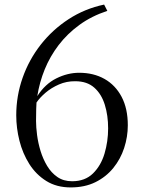

<svg xmlns="http://www.w3.org/2000/svg" viewBox="-20 -806 624 839"><path d="M289 13Q227.5 13 182.5 -15Q137.5 -43 108.2 -89.2Q79 -135.5 65 -191Q51 -246.5 51 -302Q51 -387 78.8 -466Q106.5 -545 158 -610.8Q209.5 -676.5 279.8 -722.2Q350 -768 435 -786L449 -758.5Q379.5 -735.5 326.8 -697Q274 -658.5 236.2 -609Q198.5 -559.5 175.5 -503Q152.5 -446.5 143 -386Q177 -439 226.2 -463.5Q275.5 -488 326 -488Q389 -488 436.8 -461Q484.5 -434 511.5 -382.8Q538.5 -331.5 538.5 -258.5Q538.5 -208 522.5 -159.2Q506.5 -110.5 475 -71.8Q443.5 -33 397 -10Q350.5 13 289 13ZM309 -451Q271 -451.5 237.8 -437Q204.5 -422.5 179.2 -401Q154 -379.5 139.5 -358Q139 -351.5 138.2 -329Q137.5 -306.5 137.5 -277Q137.5 -250.5 142 -216Q146.5 -181.5 157.2 -146.2Q168 -111 186 -81Q204 -51 230.8 -32.5Q257.5 -14 295 -14Q351.5 -14 386.2 -48Q421 -82 436.8 -135Q452.5 -188 452.5 -245Q452.5 -301.5 438 -348.2Q423.5 -395 392 -423Q360.5 -451 309 -451Z"/></svg>

Font: Merriweather 120pt Light
Style: Regular
Weight: 300
Version: Version 2.100